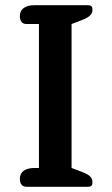

<svg xmlns="http://www.w3.org/2000/svg" viewBox="-20 -715 430 735"><path d="M81 0Q69 0 62.5 -8Q56 -16 56 -30Q56 -51 71 -61.5Q86 -72 112 -72H129V-623H81Q69 -623 62.5 -631Q56 -639 56 -653Q56 -674 71 -684.5Q86 -695 111 -695H317Q327 -695 330.5 -690.5Q334 -686 334 -678Q334 -665 325 -656Q316 -647 296 -639L254 -623V-72L296 -56Q317 -48 325.5 -39Q334 -30 334 -17Q334 -9 330.5 -4.5Q327 0 317 0Z"/></svg>

Font: Maitree Semibold
Style: Regular
Weight: 600
Designer: CadsonDemak Team
Foundry: CadsonDemak
Version: Version 1.010